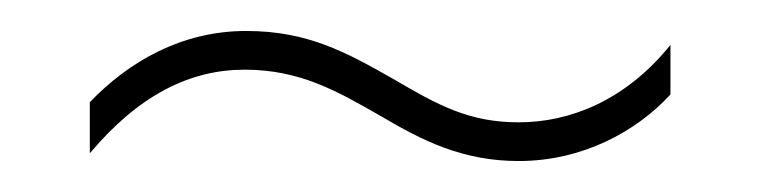

<svg xmlns="http://www.w3.org/2000/svg" viewBox="-20 -416 490 124"><path d="M226 -341C253 -325 279 -312 315 -312C356 -312 391 -331 413 -355V-387C384 -351 348 -337 315 -337C283 -337 263 -348 234 -365C204 -382 179 -396 139 -396C97 -396 63 -376 38 -350V-317C70 -355 103 -371 138 -371C174 -371 198 -357 226 -341Z"/></svg>

Font: Noto Sans Arabic UI Cn Th
Style: Regular
Weight: 100
Width: 3
Designer: Monotype Design Team, Nadine Chahine and Nizar Qandah
Foundry: Monotype Imaging Inc.
Version: Version 2.010